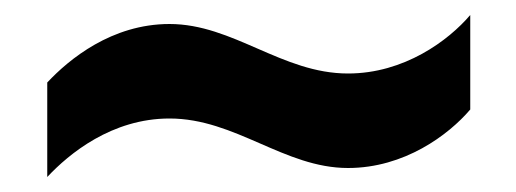

<svg xmlns="http://www.w3.org/2000/svg" viewBox="-20 -426 688 256"><path d="M607 -406C578 -372 519 -328 444 -328C356 -328 291 -394 206 -394C129 -394 72 -347 43 -316V-190C72 -221 129 -268 206 -268C294 -268 359 -202 444 -202C519 -202 578 -246 607 -280Z"/></svg>

Font: Chivo Light
Style: Bold
Weight: 900
Designer: Hector Gatti
Foundry: Omnibus-Type
Version: Version 1.003;PS 001.003;hotconv 1.0.70;makeotf.lib2.5.58329